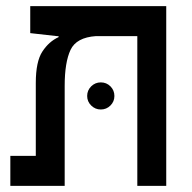

<svg xmlns="http://www.w3.org/2000/svg" viewBox="-20 -606 626 626"><path d="M522 0H427.7V-488.3H293Q229 -483.9 210 -443.4Q190.9 -402.8 190.9 -326.2V0H13.7V-97.7H96.7V-335.4Q96.7 -405.3 118.2 -438Q139.6 -470.7 170.9 -484.9V-488.3H165L78.6 -498V-585.9H522ZM308.6 -249Q290.5 -249 277.3 -262Q264.2 -274.9 264.2 -293Q264.2 -311.5 277.3 -324.5Q290.5 -337.4 308.6 -337.4Q327.1 -337.4 340.1 -324.5Q353 -311.5 353 -293Q353 -274.9 340.1 -262Q327.1 -249 308.6 -249Z"/></svg>

Font: CaskaydiaCove NFP
Style: Regular
Weight: 400
Designer: Aaron Bell
Foundry: Saja Typeworks
Version: Version 2111.001; VTT 6.35;Nerd Fonts 3.1.1